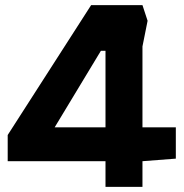

<svg xmlns="http://www.w3.org/2000/svg" viewBox="-20 -728 715 748"><path d="M391 0V-100H10V-202L335 -708H535L555 -647L535 -547V-232H665V-110L535 -100V0ZM193 -232H391V-530H373Z"/></svg>

Font: Rowdies Light
Style: Regular
Weight: 300
Designer: Jaikishan Patel
Version: Version 1.000; ttfautohint (v1.8.3)